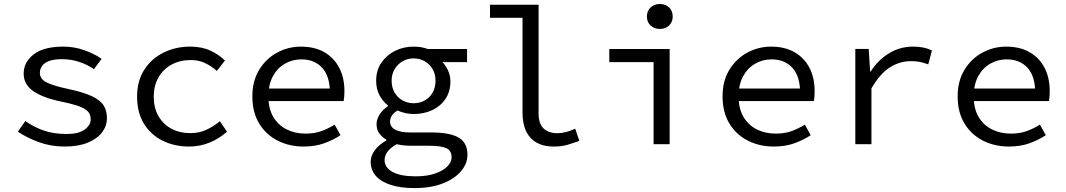

<svg xmlns="http://www.w3.org/2000/svg" viewBox="-20 -736 5440 980"><path d="M310.2 12Q239.3 12 177.4 -10.8Q115.5 -33.6 71.3 -64L109.2 -118.2Q151.1 -88.3 201.9 -70.2Q252.7 -52.1 320.3 -52.1Q381.8 -52.1 412.4 -74.8Q443 -97.5 443 -127.6Q443 -141.6 437.5 -153.9Q432 -166.3 416.6 -177.1Q401.3 -187.9 371.1 -197.8Q341 -207.6 291.3 -217.8Q196.5 -237.6 148.6 -271.8Q100.8 -305.9 100.8 -360.1Q100.8 -418.9 152 -458.5Q203.2 -498.1 303.4 -498.1Q358.6 -498.1 410.6 -479.7Q462.6 -461.3 498.8 -435.7L459.5 -383Q425.5 -406.6 383.8 -420.3Q342.2 -434 296.2 -434Q254.3 -434 229.8 -424.4Q205.4 -414.8 194.5 -398.8Q183.5 -382.8 183.5 -364.3Q183.5 -333.2 217.3 -315.8Q251 -298.4 325.5 -282.5Q406.1 -265.5 449.6 -244.8Q493 -224 509.4 -197.1Q525.8 -170.1 525.8 -132.5Q525.8 -93.1 500.9 -60.3Q476 -27.6 427.8 -7.8Q379.7 12 310.2 12Z M945.8 12Q870 12 809.6 -18.1Q749.3 -48.1 714.5 -105Q679.7 -161.9 679.7 -242.4Q679.7 -323.5 716.9 -380.8Q754.1 -438 815.7 -468Q877.4 -498.1 950.6 -498.1Q1010.8 -498.1 1054.7 -477.3Q1098.5 -456.4 1128.2 -427L1086.9 -374.1Q1057 -400.1 1024.9 -414.8Q992.8 -429.6 954.3 -429.6Q898.3 -429.6 855.4 -406.1Q812.5 -382.6 788.6 -340.3Q764.7 -298.1 764.7 -242.4Q764.7 -186.7 788.1 -144.8Q811.5 -102.9 853.8 -79.7Q896.2 -56.5 952 -56.5Q997.3 -56.5 1034.7 -74.2Q1072.2 -92 1102.2 -117.4L1138.6 -63.8Q1098.9 -28.3 1049.6 -8.2Q1000.2 12 945.8 12Z M1530 12Q1457 12 1397.5 -18Q1338 -48 1303 -105.5Q1268 -163 1268 -244Q1268 -323 1303 -380Q1338 -437 1394.5 -467.5Q1451 -498 1516 -498Q1586 -498 1635.5 -469.5Q1685 -441 1711.5 -390Q1738 -339 1738 -270Q1738 -256 1737 -243Q1736 -230 1734 -220H1323V-284H1685L1664 -261Q1664 -347 1624.5 -390Q1585 -433 1518 -433Q1473 -433 1434.5 -411Q1396 -389 1373 -347Q1350 -305 1350 -244Q1350 -181 1375 -139Q1400 -97 1443 -75.5Q1486 -54 1540 -54Q1584 -54 1619.5 -66.5Q1655 -79 1688 -100L1718 -46Q1682 -22 1635.5 -5Q1589 12 1530 12Z M2096 224Q2025 224 1975 208Q1925 192 1898.5 162Q1872 132 1872 89Q1872 60 1892.5 31.5Q1913 3 1952 -19V-23Q1933 -34 1917.5 -53Q1902 -72 1902 -103Q1902 -126 1917 -150.5Q1932 -175 1960 -194V-198Q1935 -217 1917.5 -249Q1900 -281 1900 -324Q1900 -377 1926.5 -416Q1953 -455 1996.5 -476.5Q2040 -498 2091 -498Q2132 -498 2163 -486H2364V-419H2238Q2255 -402 2267 -376Q2279 -350 2279 -321Q2279 -269 2254 -231.5Q2229 -194 2186.5 -174Q2144 -154 2091 -154Q2072 -154 2050.5 -158.5Q2029 -163 2009 -172Q1991 -161 1981 -147Q1971 -133 1971 -116Q1971 -88 1997.5 -74Q2024 -60 2072 -60H2181Q2275 -60 2320.5 -34Q2366 -8 2366 54Q2366 99 2333 138Q2300 177 2239.5 200.5Q2179 224 2096 224ZM2091 -209Q2122 -209 2147.5 -223Q2173 -237 2188 -263Q2203 -289 2203 -324Q2203 -358 2188 -383.5Q2173 -409 2147.5 -423.5Q2122 -438 2091 -438Q2061 -438 2035.5 -423.5Q2010 -409 1994.5 -383.5Q1979 -358 1979 -324Q1979 -289 1994.5 -263Q2010 -237 2035.5 -223Q2061 -209 2091 -209ZM2102 164Q2159 164 2200 150Q2241 136 2263 114Q2285 92 2285 67Q2285 32 2257.5 20Q2230 8 2174 8H2079Q2058 8 2039.5 6Q2021 4 2005 0Q1971 19 1957 39.5Q1943 60 1943 81Q1943 119 1983.5 141.5Q2024 164 2102 164Z M2806 12Q2729 12 2688 -32.5Q2647 -77 2647 -163V-645H2481V-712H2729V-157Q2729 -104 2755 -80Q2781 -56 2824 -56Q2845 -56 2867 -61.5Q2889 -67 2916 -79L2937 -17Q2904 -5 2875 3.5Q2846 12 2806 12Z M3316 0V-419H3090V-486H3398V0ZM3347.8 -588.2Q3320 -588.2 3301 -605.6Q3282 -623 3282 -651.6Q3282 -680.8 3301 -698.2Q3320 -715.6 3347.8 -715.6Q3376.2 -715.6 3394.9 -698.2Q3413.6 -680.8 3413.6 -651.6Q3413.6 -623 3394.9 -605.6Q3376.2 -588.2 3347.8 -588.2Z M3930 12Q3857 12 3797.5 -18Q3738 -48 3703 -105.5Q3668 -163 3668 -244Q3668 -323 3703 -380Q3738 -437 3794.5 -467.5Q3851 -498 3916 -498Q3986 -498 4035.5 -469.5Q4085 -441 4111.5 -390Q4138 -339 4138 -270Q4138 -256 4137 -243Q4136 -230 4134 -220H3723V-284H4085L4064 -261Q4064 -347 4024.5 -390Q3985 -433 3918 -433Q3873 -433 3834.5 -411Q3796 -389 3773 -347Q3750 -305 3750 -244Q3750 -181 3775 -139Q3800 -97 3843 -75.5Q3886 -54 3940 -54Q3984 -54 4019.5 -66.5Q4055 -79 4088 -100L4118 -46Q4082 -22 4035.5 -5Q3989 12 3930 12Z M4345.7 0V-486.1H4414L4421.3 -371.2H4424.1Q4462 -430.1 4517.9 -464.1Q4573.8 -498.1 4640.6 -498.1Q4668 -498.1 4691.3 -493.5Q4714.6 -489 4736.8 -478.1L4718 -407.4Q4692.8 -416.3 4674.8 -420.1Q4656.7 -423.9 4628.5 -423.9Q4573.5 -423.9 4522.6 -392.4Q4471.8 -360.9 4428 -284.7V0Z M5130 12Q5057 12 4997.5 -18Q4938 -48 4903 -105.5Q4868 -163 4868 -244Q4868 -323 4903 -380Q4938 -437 4994.5 -467.5Q5051 -498 5116 -498Q5186 -498 5235.5 -469.5Q5285 -441 5311.5 -390Q5338 -339 5338 -270Q5338 -256 5337 -243Q5336 -230 5334 -220H4923V-284H5285L5264 -261Q5264 -347 5224.5 -390Q5185 -433 5118 -433Q5073 -433 5034.5 -411Q4996 -389 4973 -347Q4950 -305 4950 -244Q4950 -181 4975 -139Q5000 -97 5043 -75.5Q5086 -54 5140 -54Q5184 -54 5219.5 -66.5Q5255 -79 5288 -100L5318 -46Q5282 -22 5235.5 -5Q5189 12 5130 12Z"/></svg>

Font: Source Code Pro ExtraLight
Style: Regular
Weight: 200
Monospace: yes
Designer: Paul D. Hunt, Teo Tuominen
Foundry: Adobe
Version: Version 1.026;hotconv 1.1.0;makeotfexe 2.6.0